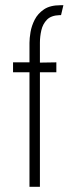

<svg xmlns="http://www.w3.org/2000/svg" viewBox="-20 -716 283 736"><path d="M93 0V-439H30V-477H93V-552Q93 -569 97 -593Q101 -617 113 -640.5Q125 -664 148.5 -680Q172 -696 212 -696H223L214 -658H209Q176 -657 160 -640.5Q144 -624 138.5 -600Q133 -576 133 -552V-476L196 -477V-439H133V0Z"/></svg>

Font: Stick No Bills ExtraLight
Style: Regular
Weight: 200
Designer: Kosala Senevirathne, Siva Puranthara, Lasantha Premarathna, Tharique Azeez
Foundry: mooniak
Version: Version 2.000